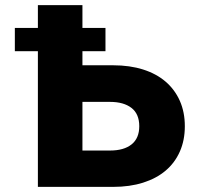

<svg xmlns="http://www.w3.org/2000/svg" viewBox="-20 -730 788 750"><path d="M302 -530V-475H422Q487 -475 539 -458.5Q591 -442 627 -411Q663 -380 682.5 -336Q702 -292 702 -237Q702 -182 682.5 -138Q663 -94 627 -63.5Q591 -33 539 -16.5Q487 0 422 0H128V-530H38V-621H128V-710H302V-621H392V-530ZM302 -142H410Q464 -142 494 -166Q524 -190 524 -237Q524 -285 493.5 -308.5Q463 -332 410 -332H302Z"/></svg>

Font: Geist ExtBd
Style: Regular
Weight: 400
Designer: Basement.studio, Andrés Briganti, Mateo Zaragoza
Foundry: Basement.studio, Vercel, Andrés Briganti, Guido Ferreyra, Mateo Zaragoza
Version: Version 1.401